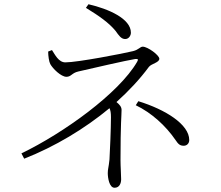

<svg xmlns="http://www.w3.org/2000/svg" viewBox="-20 -833 1040 905"><path d="M397 -813 385 -796C447 -758 493 -726 525 -687C540 -666 551 -649 570 -649C587 -649 597 -665 597 -679C597 -745 492 -791 397 -813ZM632 -356 620 -337C693 -302 761 -241 808 -172C820 -154 828 -146 846 -146C861 -146 872 -157 872 -173C872 -247 759 -317 632 -356ZM503 -280C503 -231 498 -109 496 -81C492 -42 488 -36 488 -17C488 5 495 52 520 52C543 52 551 31 551 12C551 -11 548 -47 548 -78C548 -251 553 -289 553 -315C553 -329 544 -340 529 -352C588 -405 640 -461 682 -518C694 -533 731 -538 731 -556C731 -573 676 -613 653 -613C640 -613 635 -599 607 -592C563 -581 345 -539 288 -539C256 -539 239 -576 225 -597L207 -590C207 -570 211 -542 217 -531C229 -509 268 -471 293 -471C316 -471 318 -489 349 -496C405 -509 579 -549 618 -555C631 -556 633 -553 626 -541C540 -393 280 -206 81 -110L94 -85C239 -142 379 -226 496 -323C501 -313 503 -301 503 -280Z"/></svg>

Font: Noto Serif SC Light
Style: Regular
Weight: 300
Designer: Ryoko NISHIZUKA 西塚涼子 (kana & ideographs); Frank Grießhammer (Latin, Greek & Cyrillic); Wenlong ZHANG 张文龙 (bopomofo); San
Foundry: Adobe
Version: Version 2.001;hotconv 1.1.0;makeotfexe 2.6.0